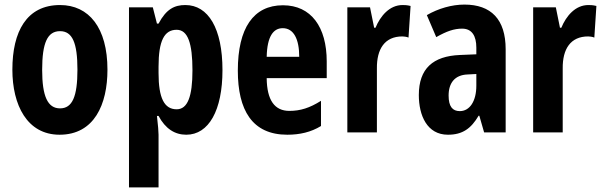

<svg xmlns="http://www.w3.org/2000/svg" viewBox="-20 -578 2640 838"><path d="M449 -274C449 -457 368 -556 242 -556C96 -556 34 -440 34 -274C34 -120 98 10 240 10C392 10 449 -123 449 -274ZM164 -273C164 -391 187 -442 242 -442C296 -442 318 -391 318 -274C318 -157 296 -105 242 -105C188 -105 164 -158 164 -273Z M789 -556C742 -556 706 -539 672 -475H665L647 -546H543V240H672V10C672 -3 670 -29 665 -72H672C702 -16 743 10 793 10C891 10 951 -96 951 -272C951 -454 889 -556 789 -556ZM751 -448C800 -448 820 -389 820 -271C820 -157 799 -101 751 -101C697 -101 672 -150 672 -259V-287C672 -400 697 -448 751 -448Z M1215 -555C1086 -555 1018 -455 1018 -270C1018 -98 1080 10 1234 10C1288 10 1337 -1 1381 -28V-138C1332 -107 1291 -94 1243 -94C1179 -94 1145 -140 1144 -237H1406V-310C1406 -460 1338 -555 1215 -555ZM1214 -455C1262 -455 1286 -407 1286 -330H1144C1146 -421 1174 -455 1214 -455Z M1737 -556C1680 -556 1640 -508 1619 -457H1613L1595 -546H1496V0H1625V-279C1624 -364 1659 -419 1736 -419C1739 -419 1755 -418 1763 -414L1772 -552C1756 -556 1745 -556 1737 -556Z M2007 -558C1952 -558 1893 -541 1843 -512L1884 -416C1930 -442 1962 -453 1997 -453C2040 -453 2059 -421 2059 -370V-341L1987 -338C1870 -333 1808 -279 1808 -163C1808 -74 1844 10 1935 10C1999 10 2036 -17 2069 -73H2072L2093 0H2187V-363C2187 -494 2123 -558 2007 -558ZM2021 -253 2059 -255V-204C2059 -136 2030 -93 1987 -93C1955 -93 1938 -113 1938 -161C1938 -216 1965 -251 2021 -253Z M2548 -556C2491 -556 2451 -508 2430 -457H2424L2406 -546H2307V0H2436V-279C2435 -364 2470 -419 2547 -419C2550 -419 2566 -418 2574 -414L2583 -552C2567 -556 2556 -556 2548 -556Z"/></svg>

Font: Noto Sans Gurmukhi UI ExtraCondensed
Style: Bold
Weight: 700
Width: 2
Designer: Jelle Bosma - Monotype Design Team
Foundry: Monotype Imaging Inc.
Version: Version 2.004